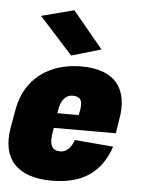

<svg xmlns="http://www.w3.org/2000/svg" viewBox="-68 -724 571 774"><g transform="rotate(5 217.5 -337.0)"><path d="M169.9 9.8C297.4 9.8 370.1 -44.9 405.3 -148.4L249 -161.6C236.8 -125 215.8 -110.8 193.8 -110.8C161.1 -110.8 149.9 -133.8 156.2 -177.2L160.2 -203.1H411.1L419.9 -257.3C443.4 -383.8 388.2 -459.5 249.5 -459.5C118.7 -459.5 22 -387.7 0.5 -264.6L-12.7 -190.4C-36.1 -58.1 33.7 9.8 169.9 9.8ZM169.4 -263.2 172.9 -283.7C179.2 -314.5 196.3 -338.9 224.1 -338.9C257.8 -338.9 265.1 -321.8 260.7 -289.1L255.9 -263.2ZM204.6 -499.5 324.2 -534.7 201.7 -682.6 69.8 -648.4Z"/></g></svg>

Font: Roboto Flex Super Cond Black
Style: Italic
Weight: 900
Width: 3
Italic angle: -10°
Designer: Berlow after Robertson
Foundry: Google
Version: Version 3.200;Glyphs 3.3 (3311)